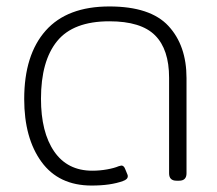

<svg xmlns="http://www.w3.org/2000/svg" viewBox="-20 -560 673 595"><path d="M55 -253Q55 -390 121.5 -465Q188 -540 319 -540Q446 -540 502 -479.5Q558 -419 558 -318V-23Q558 0 535 0H527Q504 0 504 -23V-319Q504 -407 460.5 -450.5Q417 -494 319 -494Q207 -494 157 -432.5Q107 -371 107 -254Q107 -150 148 -90.5Q189 -31 266 -31Q289 -31 311.5 -35Q334 -39 348 -45L356 -47Q364 -47 368 -36L375 -19Q376 -17 376 -14Q376 -4 361 1Q323 15 264 15Q162 15 108.5 -58.5Q55 -132 55 -253Z"/></svg>

Font: Mitr ExtraLight
Style: Regular
Weight: 250
Designer: Thanarat Vachiruckul
Foundry: Cadson Demak Co.,Ltd.
Version: Version 1.000